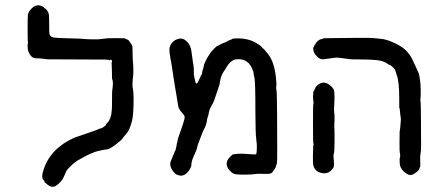

<svg xmlns="http://www.w3.org/2000/svg" viewBox="-20 -645 1681 730"><path d="M136 -623Q144 -620 145 -618.5Q146 -617 149.5 -614Q153 -611 154 -611Q155 -611 160 -604Q165 -597 166 -588.5Q167 -580 167 -550Q167 -520 168 -516Q169 -512 174 -506Q179 -501 221 -500L252 -499Q291 -498 298 -497Q305 -496 327.5 -495.5Q350 -495 353.5 -495.5Q357 -496 362 -496.5Q367 -497 371 -497.5Q375 -498 381.5 -498.5Q388 -499 389.5 -499.5Q391 -500 418.5 -500Q446 -500 451.5 -499.5Q457 -499 464.5 -494.5Q472 -490 472 -488.5Q472 -487 477 -480.5Q482 -474 483 -469Q484 -464 484 -446.5Q484 -429 484.5 -423Q485 -417 485.5 -409.5Q486 -402 486.5 -398.5Q487 -395 487 -377.5Q487 -360 486 -355Q485 -350 485 -346.5Q485 -343 484 -332Q483 -321 484 -315.5Q485 -310 485 -308Q485 -306 487 -296L488 -272Q488 -208 482 -186Q473 -150 460.5 -136.5Q448 -123 445.5 -118Q443 -113 420 -95.5Q397 -78 386.5 -77Q376 -76 367.5 -74Q359 -72 351.5 -70.5Q344 -69 326.5 -61.5Q309 -54 305.5 -51.5Q302 -49 283.5 -39.5Q265 -30 251 -15.5Q237 -1 236.5 -1Q236 -1 233.5 3Q231 7 230 10.5Q229 14 227 18Q225 22 223 26Q219 37 209.5 47Q200 57 192 62Q177 71 158 55Q149 48 149 45.5Q149 43 146 40Q135 31 146 -1Q173 -82 264 -122Q278 -127 313.5 -139Q349 -151 356 -154.5Q363 -158 363.5 -157Q364 -156 373.5 -162Q383 -168 383 -172Q383 -173 389 -179Q403 -194 405 -226Q406 -234 406 -269Q406 -304 407 -304.5Q408 -305 409 -322Q410 -339 406 -345Q406 -345 405.5 -374.5Q405 -404 404.5 -406Q404 -408 405.5 -409.5Q407 -411 405.5 -414.5Q404 -418 400.5 -418Q397 -418 397 -416V-415Q394 -418 384.5 -418.5Q375 -419 268.5 -419Q162 -419 160 -419.5Q158 -420 152.5 -420.5Q147 -421 141 -422Q135 -423 126.5 -423Q118 -423 115 -423.5Q112 -424 111 -424Q101 -426 93 -439Q85 -452 85 -466.5Q85 -481 86 -481Q87 -481 86.5 -484.5Q86 -488 85.5 -488.5Q85 -489 85 -532.5Q85 -576 86 -588Q87 -600 102 -614.5Q117 -629 136 -623Z M881 -499Q927 -500 960 -478Q975 -468 976.5 -464.5Q978 -461 980 -461Q982 -461 998 -441Q1025 -408 1030 -340Q1032 -325 1030.5 -317.5Q1029 -310 1031 -303Q1033 -296 1033.5 -213.5Q1034 -131 1034 -78.5Q1034 -26 1033 -24.5Q1032 -23 1030 -15Q1028 -7 1024 -1.5Q1020 4 1018.5 5.5Q1017 7 1017 8.5Q1017 10 1011 13.5Q1005 17 981.5 16Q958 15 948 17Q938 19 906.5 19Q875 19 867.5 15Q860 11 852 2Q830 -24 855 -49Q865 -59 867.5 -58.5Q870 -58 874 -59Q889 -62 919.5 -59.5Q950 -57 953 -58.5Q956 -60 956.5 -78.5Q957 -97 955.5 -105.5Q954 -114 954 -119.5Q954 -125 953 -127.5Q952 -130 951 -220Q951 -336 947.5 -349Q944 -362 944 -367.5Q944 -373 939.5 -382Q935 -391 934.5 -392.5Q934 -394 928 -402Q908 -424 876 -419Q855 -416 836 -381Q833 -376 831.5 -374.5Q830 -373 828.5 -369.5Q827 -366 824 -361Q818 -348 816.5 -335.5Q815 -323 812.5 -316.5Q810 -310 809 -306.5Q808 -303 803.5 -290.5Q799 -278 795.5 -267Q792 -256 789.5 -252.5Q787 -249 785.5 -245.5Q784 -242 780 -235Q776 -228 774 -216.5Q772 -205 769.5 -199Q767 -193 767 -187Q764 -169 757.5 -157.5Q751 -146 744 -126Q737 -106 734.5 -101Q732 -96 730 -86Q728 -76 723.5 -67Q719 -58 718 -54.5Q717 -51 715 -47Q708 -32 708 -21.5Q708 -11 701 0Q686 23 667 23Q664 23 664 22.5Q664 22 656 20.5Q648 19 638 6Q621 -17 631 -36L639 -56Q642 -60 642 -62Q642 -64 642.5 -64.5Q643 -65 644 -68Q645 -71 646 -71.5Q647 -72 648 -76.5Q649 -81 649 -82Q649 -83 649.5 -84Q650 -85 650.5 -87Q651 -89 651.5 -94Q652 -99 653.5 -103Q655 -107 655 -110Q655 -113 660 -127.5Q665 -142 667 -148Q669 -154 676 -174.5Q683 -195 682 -201Q681 -207 672 -216.5Q663 -226 660 -233.5Q657 -241 655 -257Q653 -273 651.5 -279Q650 -285 648.5 -296.5Q647 -308 646 -311.5Q645 -315 645 -317.5Q645 -320 643 -331Q641 -342 640 -348.5Q639 -355 636.5 -372Q634 -389 632.5 -398.5Q631 -408 627.5 -426.5Q624 -445 624 -456.5Q624 -468 632 -479.5Q640 -491 654 -496Q677 -505 696 -481Q705 -470 708 -449Q711 -428 712 -419.5Q713 -411 713.5 -408.5Q714 -406 715.5 -397Q717 -388 717 -373.5Q717 -359 718 -356Q719 -353 721 -342Q723 -331 725 -328.5Q727 -326 729.5 -328.5Q732 -331 734.5 -337Q737 -343 738 -344.5Q739 -346 741.5 -352Q744 -358 746.5 -361.5Q749 -365 748.5 -367.5Q748 -370 749.5 -374Q751 -378 751 -380Q751 -382 753.5 -388.5Q756 -395 755 -395.5Q754 -396 759 -407Q776 -446 804 -469Q806 -471 806.5 -470.5Q807 -470 813 -473.5Q819 -477 819.5 -477Q820 -477 823.5 -479Q827 -481 832 -482.5Q837 -484 839 -485.5Q841 -487 844 -488Q847 -489 848.5 -490.5Q850 -492 855.5 -493.5Q861 -495 863 -497Q865 -499 881 -499Z M1183 -317Q1210 -345 1239 -317Q1250 -307 1251 -296Q1253 -275 1250 -229L1251 -213Q1252 -215 1252 -191L1251 -168Q1252 -154 1252 -112Q1252 -70 1249.5 -62Q1247 -54 1248.5 -42Q1250 -30 1250 -24V-19L1249 -11Q1247 -4 1237 5Q1227 14 1212 14Q1172 11 1170 -26Q1169 -48 1171 -92H1172Q1173 -99 1171.5 -100Q1170 -101 1170 -175Q1170 -249 1171.5 -250.5Q1173 -252 1172 -259Q1171 -262 1171 -261L1170 -277Q1171 -299 1172.5 -298.5Q1174 -298 1176.5 -305.5Q1179 -313 1183 -317ZM1231 -500Q1381 -502 1395.5 -500.5Q1410 -499 1427.5 -497.5Q1445 -496 1467 -487Q1503 -473 1524 -453L1536 -439L1545 -425Q1551 -413 1552.5 -409Q1554 -405 1559.5 -394Q1565 -383 1567 -377.5Q1569 -372 1571.5 -367.5Q1574 -363 1575 -353.5Q1576 -344 1577.5 -336.5Q1579 -329 1579.5 -303.5Q1580 -278 1579 -273.5Q1578 -269 1578 -265.5Q1578 -262 1579 -261Q1580 -260 1580.5 -188.5Q1581 -117 1581 -96Q1581 -75 1580 -68.5Q1579 -62 1578.5 -58Q1578 -54 1577.5 -49.5Q1577 -45 1578 -13Q1574 -2 1571.5 2Q1569 6 1555 15.5Q1541 25 1527 16Q1505 2 1501 -16Q1500 -19 1499.5 -31.5Q1499 -44 1500.5 -46Q1502 -48 1501.5 -55.5Q1501 -63 1500 -64.5Q1499 -66 1499 -105.5Q1499 -145 1499.5 -145.5Q1500 -146 1501 -153.5Q1502 -161 1502 -163Q1505 -192 1503.5 -199Q1502 -206 1501 -219Q1500 -232 1499.5 -232.5Q1499 -233 1498 -235Q1498 -239 1498 -268Q1498 -337 1488 -361Q1486 -367 1485.5 -369.5Q1485 -372 1483.5 -375.5Q1482 -379 1482 -379Q1482 -382 1471.5 -391.5Q1461 -401 1461 -398Q1461 -397 1456 -401Q1438 -414 1412.5 -416.5Q1387 -419 1351.5 -419Q1316 -419 1310.5 -420Q1305 -421 1295.5 -422Q1286 -423 1273 -425Q1260 -427 1249.5 -425Q1239 -423 1227.5 -422Q1216 -421 1214 -420Q1198 -417 1185.5 -430Q1173 -443 1171.5 -454Q1170 -465 1171.5 -465Q1173 -465 1174.5 -470Q1176 -475 1177 -475Q1178 -475 1180 -479Q1184 -484 1183.5 -484.5Q1183 -485 1189 -490Q1195 -495 1202 -496.5Q1209 -498 1209.5 -499Q1210 -500 1231 -500Z"/></svg>

Font: TT2020 Style E
Style: Regular
Weight: 400
Version: Version 00.2